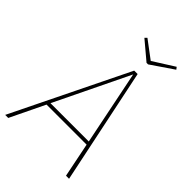

<svg xmlns="http://www.w3.org/2000/svg" viewBox="-260 -965 1067 1067"><g transform="rotate(45 274.0 -431.5)"><path d="M428 -203H113L15 0H-9L324 -681H351L493 0H469ZM424 -224 335 -662 123 -224ZM486 -850 354 -760H342L235 -850L247 -862L351 -784L476 -863Z"/></g></svg>

Font: FiraGO Thin
Style: Italic
Weight: 100
Italic angle: -8°
Designer: bBox Type GmbH
Foundry: bBox Type GmbH
Version: Version 1.001